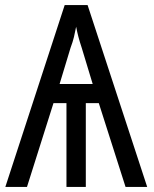

<svg xmlns="http://www.w3.org/2000/svg" viewBox="-20 -734 603 754"><path d="M1 0 234 -714H324L558 0H473L368 -329H317V0H241V-329H190L86 0ZM214 -404H344L301 -546Q293 -570 288 -589Q283 -608 279 -629Q275 -608 270.5 -589Q266 -570 257 -546Z"/></svg>

Font: Noto Sans Mono SemiCondensed
Style: Regular
Weight: 400
Width: 4
Designer: Monotype Design Team
Foundry: Monotype Imaging Inc.
Version: Version 2.014